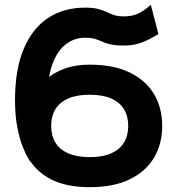

<svg xmlns="http://www.w3.org/2000/svg" viewBox="-20 -754 726 786"><path d="M328.1 -722.7Q240.2 -722.7 176 -679.9Q111.8 -637.2 76.7 -553Q41.5 -468.8 41.5 -344.2Q41.5 -280 50.9 -232.7Q60.3 -185.3 72.6 -154.2Q85 -123 94.4 -107.7Q103.8 -92.3 103.8 -92.3L203.1 -136Q203.1 -136 198.6 -148.3Q194.1 -160.6 188.5 -186Q182.9 -211.4 178.3 -250.9Q173.8 -290.3 173.8 -344.2Q173.8 -434.1 194.3 -490.4Q214.8 -546.6 249.9 -573.1Q284.9 -599.6 328.4 -599.6Q349.4 -599.6 362.8 -596.3Q376.2 -593 386.8 -588.3Q397.5 -583.5 409.7 -578.9Q421.9 -574.2 439.8 -570.9Q457.8 -567.6 486.3 -567.6Q521 -567.6 547.1 -575.7Q573.2 -583.7 593.1 -594.7Q613 -605.7 628.7 -614.3L597.4 -734.1Q582 -720.7 566.3 -710Q550.5 -699.2 531.4 -693.1Q512.2 -687 486.1 -687Q461.7 -687 446.2 -692.5Q430.7 -698 416.5 -704.8Q402.3 -711.7 382.2 -717.2Q362.1 -722.7 328.1 -722.7ZM189.5 -238.5Q189.5 -278.1 206.8 -306.8Q224.1 -335.4 259.2 -350.8Q294.2 -366.2 347.2 -366.2Q400.4 -366.2 435.3 -350.8Q470.2 -335.4 487.5 -306.8Q504.9 -278.1 504.9 -238.5Q504.9 -199 487.5 -170.4Q470.2 -141.8 435.3 -126.3Q400.4 -110.8 347.2 -110.8Q294.2 -110.8 259.2 -126.3Q224.1 -141.8 206.8 -170.4Q189.5 -199 189.5 -238.5ZM64.5 -238.5Q64.5 -167.7 94.4 -110.8Q124.3 -54 186.9 -20.9Q249.5 12.2 347.2 12.2Q444.8 12.2 511 -19.9Q577.1 -52 610.6 -108.6Q644 -165.3 644 -238.5Q644 -312.3 610.6 -368.7Q577.1 -425 511 -457.2Q444.8 -489.3 347.2 -489.3Q288.6 -489.3 244.4 -473Q200.2 -456.8 169.1 -429.6Q137.9 -402.3 118.4 -369.4Q98.9 -336.4 89.8 -302.4Q80.8 -268.3 80.8 -238.5Z"/></svg>

Font: Giphurs
Style: Regular
Weight: 400
Version: Version 2.010